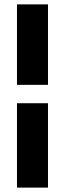

<svg xmlns="http://www.w3.org/2000/svg" viewBox="-20 -731 296 883"><path d="M58.1 131.8V-256.3H200.7V131.8ZM200.7 -340.8H58.1V-710.9H200.7Z"/></svg>

Font: RobotoDraft
Style: Black
Weight: 900
Designer: Google
Version: Version 2.000980w3; 2014; ttfautohint (v1.1) -l 5 -r 24 -G 4